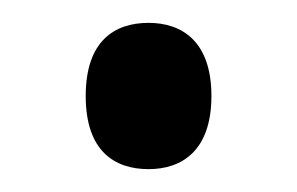

<svg xmlns="http://www.w3.org/2000/svg" viewBox="-20 -141 260 168"><path d="M110 7C139 7 165 -9 165 -57C165 -105 139 -121 110 -121C80 -121 55 -105 55 -57C55 -9 80 7 110 7Z"/></svg>

Font: Noto Serif Devanagari Condensed
Style: Regular
Weight: 400
Width: 3
Designer: Universal Thirst, Indian Type Foundry and the Monotype Design Team
Foundry: Monotype Imaging Inc.
Version: Version 2.004